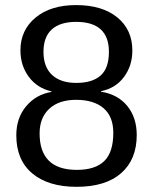

<svg xmlns="http://www.w3.org/2000/svg" viewBox="-20 -718 596 748"><path d="M512.7 -191.9Q512.7 -96.7 452.1 -43.5Q391.6 9.8 278.3 9.8Q168 9.8 105.7 -42.5Q43.5 -94.7 43.5 -190.9Q43.5 -258.3 82 -304.2Q120.6 -350.1 180.7 -359.9V-361.8Q124.5 -375 92 -418.9Q59.6 -462.9 59.6 -522Q59.6 -600.6 118.4 -649.4Q177.2 -698.2 276.4 -698.2Q377.9 -698.2 436.8 -650.4Q495.6 -602.5 495.6 -521Q495.6 -461.9 462.9 -418Q430.2 -374 373.5 -362.8V-360.8Q439.5 -350.1 476.1 -304.9Q512.7 -259.8 512.7 -191.9ZM404.3 -516.1Q404.3 -632.8 276.4 -632.8Q214.4 -632.8 181.9 -603.5Q149.4 -574.2 149.4 -516.1Q149.4 -457 182.9 -426Q216.3 -395 277.3 -395Q339.4 -395 371.8 -423.6Q404.3 -452.1 404.3 -516.1ZM421.4 -200.2Q421.4 -264.2 383.3 -296.6Q345.2 -329.1 276.4 -329.1Q209.5 -329.1 171.9 -294.2Q134.3 -259.3 134.3 -198.2Q134.3 -56.2 279.3 -56.2Q351.1 -56.2 386.2 -90.6Q421.4 -125 421.4 -200.2Z"/></svg>

Font: TypoPRO Liberation Sans
Style: Regular
Weight: 400
Designer: Steve Matteson
Foundry: Ascender Corporation
Version: Version 2.00.1